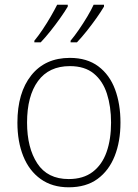

<svg xmlns="http://www.w3.org/2000/svg" viewBox="-20 -786 587 816"><path d="M492 -265Q492 -185 467.5 -123Q443 -61 394.5 -25.5Q346 10 272 10Q202 10 153 -25Q104 -60 79 -122Q54 -184 54 -265Q54 -392 113 -466Q172 -540 277 -540Q350 -540 398 -504Q446 -468 469 -406Q492 -344 492 -265ZM95 -265Q95 -158 138.5 -91.5Q182 -25 272 -25Q334 -25 374 -55.5Q414 -86 433 -140Q452 -194 452 -265Q452 -333 434.5 -387.5Q417 -442 378.5 -473.5Q340 -505 277 -505Q188 -505 141.5 -441.5Q95 -378 95 -265ZM422 -766V-758Q409 -736 389.5 -708.5Q370 -681 348.5 -654Q327 -627 307 -606H280V-613Q296 -632 315 -659.5Q334 -687 351 -715.5Q368 -744 378 -766ZM268 -766V-758Q255 -736 235.5 -708.5Q216 -681 194.5 -654Q173 -627 153 -606H126V-613Q142 -632 160.5 -659.5Q179 -687 195.5 -715.5Q212 -744 223 -766Z"/></svg>

Font: Noto Sans Disp ExtLt
Style: Regular
Weight: 200
Designer: Monotype Design Team
Foundry: Monotype Imaging Inc.
Version: Version 2.000;GOOG;noto-source:20170915:90ef993387c0